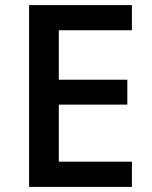

<svg xmlns="http://www.w3.org/2000/svg" viewBox="-20 -734 598 754"><path d="M498 0H94.2V-713.9H498V-615.2H210.9V-420.9H480V-323.2H210.9V-99.1H498Z"/></svg>

Font: f0_58770          
Style: Regular
Weight: 600
Foundry: Ascender Corporation
Version: Version 1.10